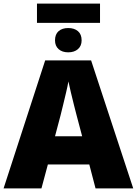

<svg xmlns="http://www.w3.org/2000/svg" viewBox="-20 -1055 766 1075"><path d="M540 -1035V-927H187V-1035ZM362 -898Q396 -898 416.5 -880.5Q437 -863 437 -829Q437 -798 416.5 -780Q396 -762 362 -762Q328 -762 308 -780Q288 -798 288 -829Q288 -863 308 -880.5Q328 -898 362 -898ZM515 0 480 -134H248L212 0H0L233 -717H490L726 0ZM409 -409Q404 -428 395 -463.5Q386 -499 377 -537Q368 -575 363 -599Q359 -575 350.5 -539Q342 -503 333.5 -468Q325 -433 319 -409L288 -292H440Z"/></svg>

Font: Noto Sans Black
Style: Regular
Weight: 900
Designer: Monotype Design Team
Foundry: Monotype Imaging Inc.
Version: Version 2.007